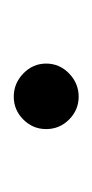

<svg xmlns="http://www.w3.org/2000/svg" viewBox="55 -376 138 289"><g transform="rotate(-90 124.5 -231.0)"><path d="M89.6 -196.5Q75.2 -210.9 75.2 -231Q75.2 -251 89.6 -265.4Q104 -279.8 124 -279.8Q144 -279.8 158.9 -265.4Q173.8 -251 173.8 -231Q173.8 -210.9 158.9 -196.5Q144 -182.1 124 -182.1Q104 -182.1 89.6 -196.5Z"/></g></svg>

Font: Dihjauti S
Style: Bold
Weight: 700
Designer: T. Christopher White
Version: Version 3.0.0